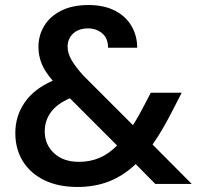

<svg xmlns="http://www.w3.org/2000/svg" viewBox="-20 -732 807 764"><path d="M288 12Q213 12 157.5 -14.5Q102 -41 71.5 -89.5Q41 -138 41 -203Q41 -270 78 -324Q115 -378 190 -411Q159 -446 146 -478Q133 -510 133 -545Q133 -592 156.5 -630Q180 -668 224.5 -690Q269 -712 332 -712Q394 -712 437.5 -689.5Q481 -667 503.5 -628Q526 -589 526 -542H410Q410 -580 386.5 -599.5Q363 -619 331 -619Q293 -619 271 -598.5Q249 -578 249 -546Q249 -520 265 -492.5Q281 -465 312 -431L509 -234Q532 -270 556 -317L580 -363H703L666 -291Q646 -252 626.5 -218.5Q607 -185 587 -157L743 0H598L520 -79Q470 -32 413.5 -10Q357 12 288 12ZM158 -209Q158 -157 195 -122.5Q232 -88 294 -88Q338 -88 375 -103.5Q412 -119 446 -153L258 -341Q207 -319 182.5 -285.5Q158 -252 158 -209Z"/></svg>

Font: DM Sans SemiBold
Style: Regular
Weight: 600
Designer: Colophon Foundry, Jonny Pinhorn
Foundry: Colophon Foundry
Version: Version 4.004; ttfautohint (v1.8.4.7-5d5b)